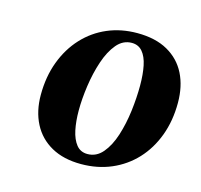

<svg xmlns="http://www.w3.org/2000/svg" viewBox="-72 -873 610 583"><g transform="rotate(15 233.0 -581.0)"><path d="M292 -795Q349.5 -795 388 -773.2Q426.5 -751.5 446 -712.8Q465.5 -674 465.5 -622Q465.5 -565.5 448 -518.5Q430.5 -471.5 398.8 -437.5Q367 -403.5 323.8 -385Q280.5 -366.5 229 -366.5Q174 -366.5 135.5 -388Q97 -409.5 77 -448.2Q57 -487 57 -538Q57 -595.5 74.8 -642.8Q92.5 -690 124.2 -724.2Q156 -758.5 198.8 -776.8Q241.5 -795 292 -795ZM283.5 -762Q256 -762 236.5 -738.8Q217 -715.5 204.8 -678.8Q192.5 -642 186.5 -600.2Q180.5 -558.5 180.5 -522Q180.5 -488.5 186.2 -461Q192 -433.5 205 -417.2Q218 -401 240 -401Q268 -401 287.5 -424Q307 -447 318.8 -483.8Q330.5 -520.5 335.8 -562.8Q341 -605 341 -643Q341 -678.5 335.5 -705.2Q330 -732 317.2 -747Q304.5 -762 283.5 -762Z"/></g></svg>

Font: Merriweather 96pt ExtraBold
Style: Italic
Weight: 800
Italic angle: -7.8°
Version: Version 2.101